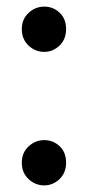

<svg xmlns="http://www.w3.org/2000/svg" viewBox="-20 -555 267 581"><path d="M114 -398Q87 -398 66.5 -417Q46 -436 46 -467Q46 -497 66.5 -516Q87 -535 114 -535Q141 -535 160.5 -516.5Q180 -498 180 -467Q180 -436 160 -417Q140 -398 114 -398ZM114 6Q87 6 66.5 -13Q46 -32 46 -63Q46 -93 66.5 -112Q87 -131 114 -131Q141 -131 160.5 -112.5Q180 -94 180 -63Q180 -32 160 -13Q140 6 114 6Z"/></svg>

Font: Argentum Novus
Style: Regular
Weight: 400
Designer: Julieta Ulanovsky
Foundry: Julieta Ulanovsky
Version: Version 7.20;July 27, 2021;FontCreator 13.0.0.2683 64-bit